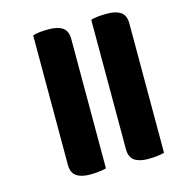

<svg xmlns="http://www.w3.org/2000/svg" viewBox="-106 -764 867 910"><g transform="rotate(-15 327.5 -309.0)"><path d="M305 40Q291 44 269.5 46.5Q248 49 225 49Q182 49 158.5 32.5Q135 16 135 -24V-658Q149 -663 170 -665Q191 -667 214 -667Q258 -667 281.5 -650.5Q305 -634 305 -595ZM590 40Q576 44 554.5 46.5Q533 49 510 49Q467 49 443.5 32.5Q420 16 420 -24V-658Q434 -663 455 -665Q476 -667 499 -667Q543 -667 566.5 -650.5Q590 -634 590 -595Z"/></g></svg>

Font: Baloo Bhai
Style: Regular
Weight: 400
Designer: Supriya Tembe, Noopur Datye and Ek Type
Foundry: Ek Type
Version: Version 1.443;PS 1.000;hotconv 16.6.51;makeotf.lib2.5.65220;